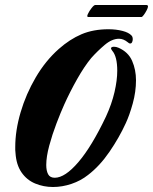

<svg xmlns="http://www.w3.org/2000/svg" viewBox="-20 -738 612 768"><path d="M192 10Q154 10 120.5 -4Q87 -18 66 -48.5Q45 -79 42 -126Q41 -132 41 -138Q41 -144 41 -150Q41 -216 62.5 -289Q84 -362 123 -428.5Q162 -495 215 -542Q259 -581 306 -601Q353 -621 414 -621Q444 -621 469.5 -614.5Q495 -608 506 -596Q511 -591 511 -581Q511 -575 508.5 -569.5Q506 -564 501 -564Q496 -564 491 -569Q474 -583 456 -583Q428 -583 399 -558.5Q370 -534 345 -506Q317 -472 288.5 -421.5Q260 -371 237 -320Q223 -289 206 -244.5Q189 -200 177 -155.5Q165 -111 165 -78Q165 -55 172.5 -41Q180 -27 199 -27Q240 -27 293.5 -89.5Q347 -152 404 -272Q427 -322 438 -369.5Q449 -417 449 -455Q449 -512 429 -535Q424 -542 424 -544Q424 -551 436 -551Q445 -551 454 -547Q493 -530 508.5 -494.5Q524 -459 524 -417Q524 -371 511 -324Q498 -277 483 -245Q457 -188 418 -131Q379 -74 332 -38Q303 -15 266 -2.5Q229 10 192 10ZM333 -670Q326 -670 331.5 -682Q337 -694 346.5 -706Q356 -718 361 -718H565Q572 -718 572 -712Q572 -707 566.5 -696.5Q561 -686 555 -678Q549 -670 546 -670Z"/></svg>

Font: Praise
Style: Regular
Weight: 400
Designer: Robert E. Leuschke
Foundry: Robert E. Leuschke
Version: Version 1.100; ttfautohint (v1.8.3)